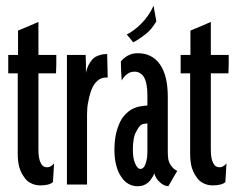

<svg xmlns="http://www.w3.org/2000/svg" viewBox="-20 -645 826 671"><path d="M176.8 -453.1Q176.8 -453.1 145.5 -453.1Q114.3 -453.1 114.3 -453.1Q114.3 -453.1 114.3 -467.8Q114.3 -482.4 114.3 -502Q114.3 -525.4 114.3 -546.9Q114.3 -568.4 114.3 -568.4Q114.3 -568.4 78.1 -552.7Q43 -538.1 43 -538.1Q43 -538.1 43 -495.1Q43 -453.1 43 -453.1Q43 -453.1 26.4 -453.1Q8.8 -453.1 8.8 -453.1Q8.8 -453.1 8.8 -420.9Q8.8 -388.7 8.8 -388.7Q8.8 -388.7 25.4 -388.7Q42 -388.7 42 -388.7Q42 -388.7 42 -352.5Q42 -316.4 42 -269.5Q42 -210.9 42 -159.2Q42 -107.4 42 -107.4Q42 -107.4 42 -107.4Q42 -107.4 42 -107.4Q42 -82 46.9 -62.5Q52.7 -42 63.5 -27.3Q73.2 -11.7 87.9 -4.9Q102.5 2.9 121.1 2.9Q121.1 2.9 121.1 2.9Q121.1 2.9 121.1 2.9Q136.7 2.9 147.5 0Q159.2 -2.9 165 -8.8Q165 -8.8 167 -41Q168.9 -74.2 168.9 -74.2Q168.9 -74.2 168.9 -74.2Q168.9 -74.2 168.9 -74.2Q164.1 -67.4 158.2 -64.5Q152.3 -60.5 144.5 -60.5Q144.5 -60.5 144.5 -60.5Q144.5 -60.5 144.5 -60.5Q128.9 -60.5 122.1 -76.2Q114.3 -90.8 114.3 -122.1Q114.3 -122.1 114.3 -156.2Q114.3 -190.4 114.3 -235.4Q114.3 -290 114.3 -339.8Q114.3 -388.7 114.3 -388.7Q114.3 -388.7 144.5 -388.7Q175.8 -388.7 175.8 -388.7Q175.8 -388.7 176.8 -420.9Q176.8 -453.1 176.8 -453.1Z M354.5 -456.1Q354.5 -456.1 354.5 -456.1Q354.5 -456.1 354.5 -456.1Q337.9 -456.1 325.2 -451.2Q312.5 -447.3 303.7 -438.5Q294.9 -428.7 289.1 -417Q283.2 -405.3 280.3 -390.6Q280.3 -390.6 280.3 -421.9Q279.3 -453.1 279.3 -453.1Q279.3 -453.1 247.1 -453.1Q213.9 -453.1 213.9 -453.1Q213.9 -453.1 213.9 -394.5Q213.9 -335.9 213.9 -260.7Q213.9 -227.5 213.9 -195.3Q213.9 -162.1 213.9 -131.8Q213.9 -76.2 213.9 -38.1Q213.9 0 213.9 0Q213.9 0 249 0Q284.2 0 284.2 0Q284.2 0 284.2 -31.2Q284.2 -63.5 284.2 -104.5Q284.2 -154.3 284.2 -199.2Q284.2 -245.1 284.2 -245.1Q284.2 -245.1 284.2 -245.1Q284.2 -245.1 284.2 -245.1Q284.2 -256.8 285.2 -268.6Q286.1 -280.3 289.1 -292Q291 -303.7 293.9 -313.5Q296.9 -324.2 300.8 -334Q304.7 -342.8 309.6 -350.6Q314.5 -357.4 321.3 -363.3Q327.1 -368.2 334 -371.1Q341.8 -374 349.6 -374Q349.6 -374 352.5 -374Q354.5 -374 354.5 -374Q354.5 -374 354.5 -374Q354.5 -374 354.5 -374Q355.5 -374 355.5 -374Q355.5 -374 356.4 -373Q356.4 -373 355.5 -414.1Q354.5 -456.1 354.5 -456.1Z M516.6 -625Q516.6 -625 516.6 -625Q516.6 -625 516.6 -625Q508.8 -607.4 498 -591.8Q488.3 -577.1 475.6 -564.5Q462.9 -550.8 449.2 -541Q435.5 -530.3 422.9 -524.4Q422.9 -524.4 434.6 -510.7Q445.3 -497.1 445.3 -497.1Q445.3 -497.1 445.3 -497.1Q445.3 -497.1 445.3 -497.1Q456.1 -502 466.8 -509.8Q477.5 -516.6 488.3 -525.4Q499 -533.2 508.8 -544.9Q517.6 -555.7 526.4 -570.3Q526.4 -570.3 521.5 -597.7Q516.6 -625 516.6 -625ZM495.1 -120.1Q495.1 -120.1 495.1 -120.1Q495.1 -120.1 495.1 -120.1Q495.1 -105.5 494.1 -94.7Q492.2 -83 489.3 -74.2Q486.3 -64.5 481.4 -59.6Q476.6 -54.7 470.7 -54.7Q470.7 -54.7 470.7 -54.7Q470.7 -54.7 470.7 -54.7Q464.8 -54.7 460.9 -59.6Q456.1 -64.5 452.1 -74.2Q448.2 -83 446.3 -94.7Q444.3 -107.4 444.3 -122.1Q444.3 -122.1 444.3 -122.1Q444.3 -122.1 444.3 -122.1Q444.3 -142.6 447.3 -159.2Q450.2 -175.8 457 -186.5Q462.9 -198.2 468.8 -205.1Q475.6 -210.9 481.4 -211.9Q481.4 -211.9 488.3 -212.9Q495.1 -213.9 495.1 -213.9Q495.1 -213.9 495.1 -167Q495.1 -120.1 495.1 -120.1ZM599.6 -47.9Q599.6 -47.9 599.6 -47.9Q599.6 -47.9 599.6 -47.9Q592.8 -50.8 586.9 -55.7Q581.1 -61.5 576.2 -68.4Q571.3 -75.2 568.4 -86.9Q566.4 -98.6 566.4 -114.3Q566.4 -114.3 566.4 -138.7Q566.4 -163.1 566.4 -195.3Q566.4 -234.4 566.4 -270.5Q566.4 -305.7 566.4 -305.7Q566.4 -305.7 566.4 -305.7Q566.4 -305.7 566.4 -305.7Q566.4 -343.8 559.6 -372.1Q552.7 -400.4 539.1 -419.9Q525.4 -439.5 505.9 -449.2Q487.3 -459 461.9 -459Q461.9 -459 461.9 -459Q461.9 -459 461.9 -459Q452.1 -459 442.4 -457Q433.6 -454.1 425.8 -450.2Q418 -445.3 412.1 -440.4Q406.2 -435.5 402.3 -429.7Q402.3 -429.7 403.3 -396.5Q405.3 -363.3 405.3 -363.3Q405.3 -363.3 405.3 -363.3Q405.3 -363.3 405.3 -363.3Q407.2 -368.2 412.1 -374Q416 -379.9 422.9 -384.8Q429.7 -390.6 436.5 -392.6Q443.4 -394.5 451.2 -394.5Q451.2 -394.5 451.2 -394.5Q451.2 -394.5 451.2 -394.5Q460.9 -394.5 468.8 -389.6Q477.5 -384.8 483.4 -375Q489.3 -364.3 492.2 -348.6Q495.1 -333 495.1 -313.5Q495.1 -313.5 495.1 -294.9Q495.1 -276.4 495.1 -276.4Q495.1 -276.4 485.4 -275.4Q476.6 -274.4 476.6 -274.4Q476.6 -274.4 476.6 -274.4Q476.6 -274.4 476.6 -274.4Q454.1 -271.5 436.5 -260.7Q418.9 -249 406.2 -230.5Q393.6 -210 386.7 -182.6Q379.9 -155.3 379.9 -121.1Q379.9 -121.1 379.9 -121.1Q379.9 -121.1 379.9 -121.1Q379.9 -88.9 386.7 -65.4Q392.6 -42 404.3 -26.4Q415 -9.8 429.7 -2Q444.3 5.9 460.9 5.9Q460.9 5.9 460.9 5.9Q460.9 5.9 460.9 5.9Q470.7 5.9 480.5 2.9Q489.3 0 497.1 -6.8Q504.9 -12.7 509.8 -21.5Q515.6 -29.3 519.5 -39.1Q519.5 -39.1 519.5 -39.1Q519.5 -39.1 519.5 -39.1Q521.5 -30.3 526.4 -22.5Q531.2 -14.6 538.1 -8.8Q544.9 -2 552.7 2Q559.6 4.9 568.4 5.9Q568.4 5.9 584 -21.5Q599.6 -47.9 599.6 -47.9Z M779.3 -453.1Q779.3 -453.1 748 -453.1Q716.8 -453.1 716.8 -453.1Q716.8 -453.1 716.8 -467.8Q716.8 -482.4 716.8 -502Q716.8 -525.4 716.8 -546.9Q716.8 -568.4 716.8 -568.4Q716.8 -568.4 680.7 -552.7Q645.5 -538.1 645.5 -538.1Q645.5 -538.1 645.5 -495.1Q645.5 -453.1 645.5 -453.1Q645.5 -453.1 628.9 -453.1Q611.3 -453.1 611.3 -453.1Q611.3 -453.1 611.3 -420.9Q611.3 -388.7 611.3 -388.7Q611.3 -388.7 627.9 -388.7Q644.5 -388.7 644.5 -388.7Q644.5 -388.7 644.5 -352.5Q644.5 -316.4 644.5 -269.5Q644.5 -210.9 644.5 -159.2Q644.5 -107.4 644.5 -107.4Q644.5 -107.4 644.5 -107.4Q644.5 -107.4 644.5 -107.4Q644.5 -82 649.4 -62.5Q655.3 -42 666 -27.3Q675.8 -11.7 690.4 -4.9Q705.1 2.9 723.6 2.9Q723.6 2.9 723.6 2.9Q723.6 2.9 723.6 2.9Q739.3 2.9 750 0Q761.7 -2.9 767.6 -8.8Q767.6 -8.8 769.5 -41Q771.5 -74.2 771.5 -74.2Q771.5 -74.2 771.5 -74.2Q771.5 -74.2 771.5 -74.2Q766.6 -67.4 760.7 -64.5Q754.9 -60.5 747.1 -60.5Q747.1 -60.5 747.1 -60.5Q747.1 -60.5 747.1 -60.5Q731.4 -60.5 724.6 -76.2Q716.8 -90.8 716.8 -122.1Q716.8 -122.1 716.8 -156.2Q716.8 -190.4 716.8 -235.4Q716.8 -290 716.8 -339.8Q716.8 -388.7 716.8 -388.7Q716.8 -388.7 747.1 -388.7Q778.3 -388.7 778.3 -388.7Q778.3 -388.7 779.3 -420.9Q779.3 -453.1 779.3 -453.1Z"/></svg>

Font: AgendaMediumCondGoodkids
Style: AgendaMediumCondGoodkids
Weight: 500
Designer: ""
Version: ""